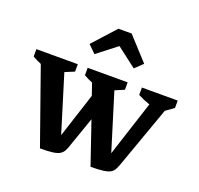

<svg xmlns="http://www.w3.org/2000/svg" viewBox="-148 -879 1059 1024"><g transform="rotate(20 382.0 -367.5)"><path d="M180 4 30 -421Q5 -431 -19 -445V-487H216V-445L163 -423L262 -101L344 -354L321 -421Q295 -431 272 -445V-487H499V-445L447 -423L546 -102L648 -416Q612 -428 580 -445V-487H783V-445L737 -412L616 -73Q608 -50 600.5 -35Q593 -20 579.5 -12Q566 -4 539.5 0Q513 4 467 4L385 -236L328 -73Q321 -49 313 -34.5Q305 -20 291 -11.5Q277 -3 250.5 0.5Q224 4 180 4ZM430 -739 548 -610 504 -568 392 -654 281 -568 238 -610 355 -739Z"/></g></svg>

Font: Piazzolla SemiBold
Style: Regular
Weight: 600
Designer: Juan Pablo del Peral
Foundry: Huerta Tipografica
Version: Version 1.330